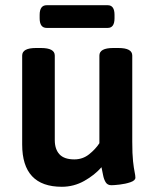

<svg xmlns="http://www.w3.org/2000/svg" viewBox="-20 -709 597 736"><path d="M159 -602Q132 -602 132 -639V-652Q132 -689 159 -689H393Q419 -689 419 -652V-639Q419 -602 393 -602ZM217 7Q65 7 65 -155V-496Q65 -525 118 -525H137Q190 -525 190 -496V-172Q190 -137 208 -117.5Q226 -98 265 -98Q297 -98 321.5 -117.5Q346 -137 361 -160V-496Q361 -525 414 -525H434Q487 -525 487 -496V-166Q487 -118 490 -91Q493 -64 496 -50Q499 -36 499 -28Q499 -17 480 -10.5Q461 -4 439 -1.5Q417 1 407 1Q392 1 385 -10.5Q378 -22 375 -38.5Q372 -55 369 -68Q343 -38 303 -15.5Q263 7 217 7Z"/></svg>

Font: Asap SemiBold
Style: Regular
Weight: 600
Designer: Pablo Cosgaya
Foundry: Omnibus-Type
Version: Version 3.001; ttfautohint (v1.8.3)